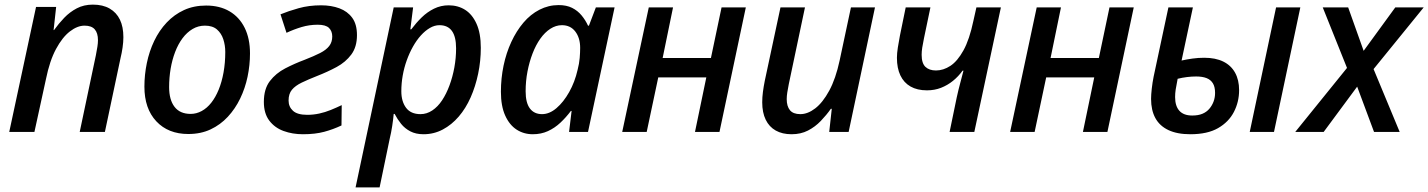

<svg xmlns="http://www.w3.org/2000/svg" viewBox="-20 -571 6182 831"><path d="M20 0 136 -541H223L212 -441H214Q234 -469 258 -494Q282 -519 312.5 -535Q343 -551 382 -551Q425 -551 454.5 -534Q484 -517 499 -486Q514 -455 514 -410Q514 -389 510.5 -365Q507 -341 502 -321L434 0H325L395 -332Q399 -353 401.5 -368.5Q404 -384 404 -397Q404 -428 390 -444Q376 -460 346 -460Q315 -460 282.5 -435Q250 -410 222.5 -359Q195 -308 179 -229L129 0Z M795 9Q708 9 656.5 -46Q605 -101 605 -196Q605 -247 615.5 -298Q626 -349 647.5 -394Q669 -439 701.5 -473.5Q734 -508 776.5 -527.5Q819 -547 872 -547Q931 -547 973.5 -522Q1016 -497 1039 -450.5Q1062 -404 1062 -340Q1062 -289 1051.5 -239Q1041 -189 1019.5 -144.5Q998 -100 966 -65.5Q934 -31 891.5 -11Q849 9 795 9ZM805 -78Q830 -78 853 -90.5Q876 -103 894.5 -126.5Q913 -150 926.5 -183Q940 -216 947.5 -257.5Q955 -299 955 -346Q955 -375 946.5 -401Q938 -427 919 -443.5Q900 -460 867 -460Q838 -460 813.5 -445.5Q789 -431 770 -405.5Q751 -380 738 -346Q725 -312 718.5 -273.5Q712 -235 712 -194Q712 -139 735.5 -108.5Q759 -78 805 -78Z M1291 10Q1246 10 1207.5 -4Q1169 -18 1145.5 -49Q1122 -80 1122 -130Q1122 -186 1148 -220Q1174 -254 1214.5 -275Q1255 -296 1298 -312Q1339 -328 1365.5 -341.5Q1392 -355 1405 -372Q1418 -389 1418 -413Q1418 -436 1404 -450Q1390 -464 1355 -464Q1319 -464 1285.5 -454Q1252 -444 1220 -429L1194 -509Q1228 -523 1272.5 -535.5Q1317 -548 1370 -548Q1414 -548 1449 -535Q1484 -522 1504.5 -494Q1525 -466 1525 -419Q1525 -368 1500.5 -335Q1476 -302 1437 -281Q1398 -260 1352 -242Q1314 -227 1286 -213.5Q1258 -200 1243.5 -182.5Q1229 -165 1229 -136Q1229 -109 1248 -91.5Q1267 -74 1310 -74Q1336 -74 1361.5 -79.5Q1387 -85 1411.5 -95Q1436 -105 1459 -116L1458 -28Q1422 -11 1383 -0.5Q1344 10 1291 10Z M1519 240 1684 -539H1768L1756 -444H1760Q1781 -472 1805 -495.5Q1829 -519 1858.5 -533.5Q1888 -548 1922 -548Q1962 -548 1993 -528.5Q2024 -509 2042.5 -468Q2061 -427 2061 -364Q2061 -307 2049.5 -252Q2038 -197 2017 -149.5Q1996 -102 1965.5 -66.5Q1935 -31 1896.5 -10.5Q1858 10 1813 10Q1780 10 1756 -2.5Q1732 -15 1716 -35Q1700 -55 1688 -78H1684Q1682 -55 1677.5 -25.5Q1673 4 1667 28L1623 240ZM1800 -77Q1827 -77 1851 -93Q1875 -109 1893.5 -137Q1912 -165 1925.5 -201.5Q1939 -238 1946.5 -279Q1954 -320 1954 -362Q1954 -412 1936 -437Q1918 -462 1882 -462Q1861 -462 1840.5 -450Q1820 -438 1801.5 -417.5Q1783 -397 1767.5 -369.5Q1752 -342 1740.5 -310Q1729 -278 1723 -244Q1717 -210 1717 -176Q1717 -132 1737.5 -104.5Q1758 -77 1800 -77Z M2286 10Q2247 10 2216 -10Q2185 -30 2166.5 -71Q2148 -112 2148 -174Q2148 -232 2159.5 -287Q2171 -342 2193 -389.5Q2215 -437 2245.5 -473Q2276 -509 2315 -529Q2354 -549 2398 -549Q2432 -549 2456 -537Q2480 -525 2497 -504.5Q2514 -484 2525 -460H2529L2559 -539H2640L2525 0H2443L2454 -91H2451Q2430 -63 2405.5 -40Q2381 -17 2351.5 -3.5Q2322 10 2286 10ZM2326 -77Q2358 -77 2388.5 -103Q2419 -129 2443.5 -172.5Q2468 -216 2480 -269Q2487 -296 2489 -320Q2491 -344 2491 -364Q2491 -407 2470 -434.5Q2449 -462 2412 -462Q2386 -462 2362 -446.5Q2338 -431 2318.5 -403.5Q2299 -376 2285 -339.5Q2271 -303 2263 -261.5Q2255 -220 2255 -176Q2255 -126 2273.5 -101.5Q2292 -77 2326 -77Z M2673 0 2788 -539H2893L2848 -320H3057L3103 -539H3208L3094 0H2988L3037 -236H2829L2779 0Z M3406 10Q3366 10 3337.5 -6Q3309 -22 3294 -53Q3279 -84 3279 -128Q3279 -150 3282 -173Q3285 -196 3290 -221L3358 -539H3464L3394 -207Q3390 -187 3387.5 -171Q3385 -155 3385 -142Q3385 -111 3399 -94Q3413 -77 3444 -77Q3476 -77 3508.5 -102Q3541 -127 3569 -178.5Q3597 -230 3614 -309L3663 -539H3767L3653 0H3569L3580 -100H3576Q3557 -73 3532.5 -47.5Q3508 -22 3477 -6Q3446 10 3406 10Z M4121 -150Q4128 -182 4136 -211.5Q4144 -241 4150 -265H4146Q4128 -240 4104.5 -221Q4081 -202 4053 -191Q4025 -180 3992 -180Q3950 -180 3921 -196.5Q3892 -213 3877 -244.5Q3862 -276 3862 -321Q3862 -340 3866 -365.5Q3870 -391 3875 -417L3900 -539H4007L3979 -405Q3974 -381 3971.5 -364.5Q3969 -348 3969 -334Q3969 -297 3985.5 -281.5Q4002 -266 4031 -266Q4063 -266 4093.5 -286Q4124 -306 4150 -353Q4176 -400 4193 -481L4206 -539H4312L4197 0H4090Z M4352 0 4467 -539H4572L4527 -320H4736L4782 -539H4887L4773 0H4667L4716 -236H4508L4458 0Z M5132 10Q5075 10 5037 -8Q4999 -26 4980.5 -60Q4962 -94 4962 -143Q4962 -161 4965 -187.5Q4968 -214 4973 -239L5037 -539H5143L5094 -309Q5116 -314 5141 -317.5Q5166 -321 5192 -321Q5241 -321 5274.5 -304.5Q5308 -288 5325.5 -256.5Q5343 -225 5343 -181Q5343 -130 5320.5 -86.5Q5298 -43 5252 -16.5Q5206 10 5132 10ZM5140 -71Q5166 -71 5184 -78.5Q5202 -86 5214 -100Q5226 -114 5232.5 -131.5Q5239 -149 5239 -169Q5239 -195 5229.5 -210.5Q5220 -226 5202 -233Q5184 -240 5157 -240Q5138 -240 5117.5 -237.5Q5097 -235 5077 -230Q5071 -200 5068.5 -183.5Q5066 -167 5066 -151Q5066 -112 5084.5 -91.5Q5103 -71 5140 -71ZM5389 0 5503 -539H5608L5494 0Z M5586 0 5810 -277 5705 -539H5815L5882 -351L6019 -539H6142L5925 -272L6038 0H5927L5854 -196L5709 0Z"/></svg>

Font: Noto Sans Display Medium
Style: Italic
Weight: 500
Italic angle: -12°
Designer: Monotype Design Team
Foundry: Monotype Imaging Inc.
Version: Version 2.003